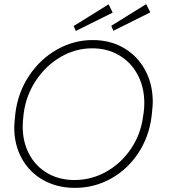

<svg xmlns="http://www.w3.org/2000/svg" viewBox="-20 -896 848 930"><path d="M49 -279Q49 -296 53 -332L55 -351Q68 -450 121.5 -530Q175 -610 256 -656Q337 -702 429 -702Q514 -702 580 -663.5Q646 -625 683 -556.5Q720 -488 720 -402Q720 -385 716 -349L714 -330Q701 -231 648.5 -152.5Q596 -74 516 -30Q436 14 343 14Q257 14 190 -23.5Q123 -61 86 -127.5Q49 -194 49 -279ZM673 -332 676 -351Q679 -375 679 -397Q679 -473 647 -533.5Q615 -594 557.5 -628Q500 -662 427 -662Q346 -662 274.5 -620.5Q203 -579 155 -507.5Q107 -436 95 -349L93 -330Q90 -306 90 -283Q90 -208 121.5 -149Q153 -90 210 -57Q267 -24 341 -24Q423 -24 495 -64.5Q567 -105 614.5 -175.5Q662 -246 673 -332ZM337 -770 506 -875 526 -835 347 -746ZM519 -771 688 -876 708 -836 529 -747Z"/></svg>

Font: Bellota Light
Style: Italic
Weight: 300
Italic angle: -7.5°
Designer: Kemie Guaida
Foundry: Kemie Guaida
Version: Version 4.001